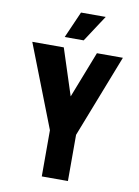

<svg xmlns="http://www.w3.org/2000/svg" viewBox="-99 -990 764 1056"><g transform="rotate(10 283.0 -462.5)"><path d="M211 -258 391 -720H536L356 -258ZM210 0V-258H356V0ZM210 -258 30 -720H206L356 -258ZM307 -777H201L266 -925H404Z"/></g></svg>

Font: Akshar Light
Style: Regular
Weight: 300
Designer: Tall Chai
Foundry: Tall Chai
Version: Version 1.100